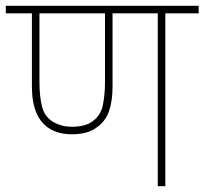

<svg xmlns="http://www.w3.org/2000/svg" viewBox="-20 -642 705 662"><path d="M550 -596V0H524V-596H368V-343Q368 -294 356 -259Q344 -224 314 -203Q283 -179 228 -179Q182 -179 150 -199Q90 -237 90 -344V-596H0V-622H665V-596ZM228 -205Q274 -205 298 -223Q327 -243 334.5 -279Q342 -315 342 -360V-596H116V-360Q116 -311 124.5 -276Q133 -241 161 -223Q172 -216 189 -210.5Q206 -205 228 -205Z"/></svg>

Font: Noto Sans Thin
Style: Regular
Weight: 100
Designer: Monotype Design Team
Foundry: Monotype Imaging Inc.
Version: Version 2.007